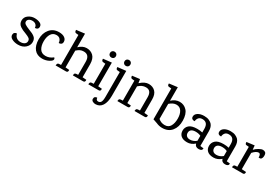

<svg xmlns="http://www.w3.org/2000/svg" viewBox="53 -1836 4566 3197"><g transform="rotate(30 2336.0 -237.5)"><path d="M185 15Q121 14 72 -11.5Q23 -37 24 -82Q24 -109 41.5 -124Q59 -139 84 -138Q93 -95 124 -69.5Q155 -44 201 -43.5Q247 -43 277 -63Q307 -83 308 -118Q309 -153 285 -171Q261 -189 213 -207.5Q165 -226 143 -236Q121 -246 94 -264Q40 -300 40.5 -366Q41 -432 95 -470.5Q149 -509 212.5 -508.5Q276 -508 317.5 -487Q359 -466 358 -424Q358 -394 338.5 -380Q319 -366 294 -369Q295 -404 270 -427Q245 -450 204.5 -451Q164 -452 138 -433.5Q112 -415 111.5 -386Q111 -357 140 -338Q169 -319 222 -298Q275 -277 295 -267.5Q315 -258 339 -240Q382 -209 382 -145Q382 -81 328.5 -32.5Q275 16 185 15Z M683 -509Q750 -509 789.5 -481.5Q829 -454 829 -408Q829 -376 809.5 -361.5Q790 -347 764 -349Q763 -388 739.5 -417Q716 -446 668 -446Q602 -446 567.5 -391Q533 -336 533 -249.5Q533 -163 568 -107.5Q603 -52 679 -52Q755 -52 819 -105Q835 -95 835 -75Q835 -45 777.5 -15Q720 15 652 15Q554 15 499.5 -51.5Q445 -118 444 -236Q443 -354 507 -431.5Q571 -509 683 -509Z M1436 0H1238V-8Q1238 -18 1242 -30Q1250 -48 1273 -50L1310 -52V-302Q1310 -436 1198 -436Q1158 -436 1129 -421.5Q1100 -407 1066 -377V-54L1140 -48Q1145 0 1107 0H907V-8Q907 -18 912 -30Q919 -48 942 -50L981 -52V-629L933 -634Q905 -637 905 -683L1066 -703V-441Q1136 -509 1213.5 -509Q1291 -509 1342 -459.5Q1393 -410 1394 -304V-54L1469 -48Q1474 0 1436 0Z M1735 0H1535V-8Q1535 -18 1540 -30Q1547 -48 1570 -50L1609 -52V-438L1561 -443Q1533 -446 1533 -491L1694 -509V-54L1768 -48Q1773 0 1735 0ZM1684 -592.5Q1668 -577 1643 -577Q1618 -577 1602 -592.5Q1586 -608 1586 -633Q1586 -658 1602 -674Q1618 -690 1643 -690Q1668 -690 1684 -674Q1700 -658 1700 -633Q1700 -608 1684 -592.5Z M1881 -674Q1897 -690 1922 -690Q1947 -690 1962.5 -674Q1978 -658 1978 -633.5Q1978 -609 1962.5 -593Q1947 -577 1922 -577Q1897 -577 1881 -593Q1865 -609 1865 -633.5Q1865 -658 1881 -674ZM1971 -28Q1971 93 1927 160.5Q1883 228 1800 228Q1772 228 1746.5 213.5Q1721 199 1721 171.5Q1721 144 1736.5 131Q1752 118 1776 119Q1778 167 1820 167Q1853 167 1870 139Q1887 111 1887 35V-439L1836 -444Q1810 -446 1810 -491L1971 -509Z M2620 0H2424V-8Q2424 -18 2428 -30Q2436 -48 2459 -50L2498 -52V-307Q2498 -437 2394 -437Q2353 -437 2322 -422.5Q2291 -408 2254 -376V-54L2325 -48Q2330 0 2292 0H2094V-8Q2094 -18 2098 -30Q2106 -48 2129 -50L2169 -52V-436L2121 -441Q2093 -444 2093 -488L2237 -506L2248 -435H2251Q2331 -509 2407.5 -509Q2484 -509 2533 -460.5Q2582 -412 2582 -311V-54L2653 -48Q2658 0 2620 0Z M2850 -443Q2920 -509 3002.5 -509Q3085 -509 3141.5 -448.5Q3198 -388 3200.5 -264Q3203 -140 3140 -62.5Q3077 15 2960 15Q2902 15 2847 -10L2766 -38V-630L2717 -635Q2687 -638 2690 -683L2850 -703ZM2850 -94Q2902 -47 2974 -47Q3046 -47 3078.5 -104Q3111 -161 3111 -248Q3111 -335 3077 -388Q3043 -441 2978.5 -441Q2914 -441 2850 -383Z M3730 -35Q3730 16 3663.5 16Q3597 16 3583 -43Q3518 15 3439.5 15Q3361 15 3320 -21Q3279 -57 3279 -119Q3279 -181 3325.5 -223Q3372 -265 3479 -265Q3533 -265 3579 -254V-323Q3579 -449 3473 -449Q3425 -449 3401.5 -420.5Q3378 -392 3376 -353Q3347 -350 3328 -363Q3309 -376 3309 -406Q3309 -450 3354.5 -479.5Q3400 -509 3473 -509Q3530 -509 3566 -492Q3602 -475 3621 -456Q3664 -411 3664 -328V-43ZM3579 -190Q3535 -211 3481 -211Q3427 -211 3399 -189.5Q3371 -168 3371 -129.5Q3371 -91 3394 -69.5Q3417 -48 3459 -48Q3525 -48 3579 -94Z M4238 -35Q4238 16 4171.5 16Q4105 16 4091 -43Q4026 15 3947.5 15Q3869 15 3828 -21Q3787 -57 3787 -119Q3787 -181 3833.5 -223Q3880 -265 3987 -265Q4041 -265 4087 -254V-323Q4087 -449 3981 -449Q3933 -449 3909.5 -420.5Q3886 -392 3884 -353Q3855 -350 3836 -363Q3817 -376 3817 -406Q3817 -450 3862.5 -479.5Q3908 -509 3981 -509Q4038 -509 4074 -492Q4110 -475 4129 -456Q4172 -411 4172 -328V-43ZM4087 -190Q4043 -211 3989 -211Q3935 -211 3907 -189.5Q3879 -168 3879 -129.5Q3879 -91 3902 -69.5Q3925 -48 3967 -48Q4033 -48 4087 -94Z M4647 -370Q4632 -358 4601 -361Q4601 -434 4563 -434Q4515 -434 4455 -367V-54L4539 -48Q4544 0 4506 0H4297V-8Q4297 -18 4302 -30Q4309 -48 4332 -50L4370 -52V-434L4319 -439Q4295 -442 4295 -485L4443 -504L4450 -426H4453Q4482 -458 4526.5 -483.5Q4571 -509 4600.5 -509Q4630 -509 4649 -493Q4668 -477 4668 -435Q4668 -393 4647 -370Z"/></g></svg>

Font: Karma Medium
Style: Regular
Weight: 500
Designer: Joana Correia
Foundry: Indian Type Foundry
Version: Version 1.202;PS 1.0;hotconv 1.0.78;makeotf.lib2.5.61930; tt